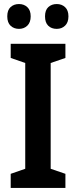

<svg xmlns="http://www.w3.org/2000/svg" viewBox="-20 -931 377 951"><path d="M304 0H33V-70L105 -95V-619L33 -644V-714H304V-644L231 -619V-95L304 -70ZM16 -850Q16 -881 32.5 -896Q49 -911 74 -911Q99 -911 115.5 -895.5Q132 -880 132 -850Q132 -820 115.5 -804Q99 -788 74 -788Q49 -788 32.5 -803.5Q16 -819 16 -850ZM203 -850Q203 -881 219.5 -896Q236 -911 261 -911Q286 -911 302.5 -895.5Q319 -880 319 -850Q319 -820 302.5 -804Q286 -788 261 -788Q235 -788 219 -803.5Q203 -819 203 -850Z"/></svg>

Font: Noto Sans Bengali Condensed SemiBold
Style: Regular
Weight: 600
Width: 3
Designer: Joana Ranito - Universal Thirst; Jelle Bosma - Monotype Design Team
Foundry: Universal Thirst ehf.
Version: Version 3.000; ttfautohint (v1.8.4.7-5d5b)